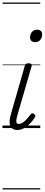

<svg xmlns="http://www.w3.org/2000/svg" viewBox="-20 -1018 355 1526"><path d="M117 15Q76 15 62 -17Q48 -49 68 -115L177 -495Q181 -506 187 -510.5Q193 -515 206 -515Q223 -515 229 -509Q235 -503 231 -491L118 -101Q108 -67 109.5 -50Q111 -33 129 -33Q146 -33 162.5 -44.5Q179 -56 194.5 -73.5Q210 -91 224 -109Q230 -117 236 -117.5Q242 -118 249 -113Q260 -106 261 -99.5Q262 -93 258 -87Q243 -62 221 -38.5Q199 -15 172.5 0Q146 15 117 15ZM259 -683Q241 -683 230 -692.5Q219 -702 219 -721Q219 -745 233.5 -763.5Q248 -782 275 -782Q293 -782 304 -772.5Q315 -763 315 -744Q315 -721 301 -702Q287 -683 259 -683ZM0 478H300V488H0ZM0 -20H300V0H0ZM0 -505H300V-500H0ZM0 -998H300V-988H0Z"/></svg>

Font: Playwrite AU SA Guides
Style: Regular
Weight: 400
Designer: Veronika Burian, José Scaglione
Foundry: TypeTogether
Version: Version 1.003